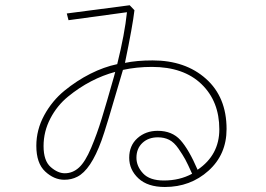

<svg xmlns="http://www.w3.org/2000/svg" viewBox="-20 -706 1040 751"><path d="M122.1 -135.7Q122.1 -198.2 152.8 -254.9Q183.6 -311.5 231.9 -351.1Q280.3 -390.6 333.5 -417.5Q386.7 -444.3 438.5 -455.1Q467.8 -573.2 476.6 -658.2L248 -627L241.2 -653.3L487.3 -685.5L505.9 -666Q499 -605.5 468.8 -460Q514.6 -469.7 577.1 -469.7Q705.1 -469.7 785.6 -397.9Q866.2 -326.2 866.2 -201.2Q866.2 -101.6 795.4 -38.1Q724.6 25.4 625 25.4Q557.6 25.4 521.5 -8.3Q485.4 -42 485.4 -88.9Q485.4 -136.7 517.6 -165.5Q549.8 -194.3 596.7 -194.3Q653.3 -194.3 686 -157.7Q718.8 -121.1 752.9 -42Q837.9 -99.6 837.9 -200.2Q837.9 -309.6 768.1 -377Q698.2 -444.3 574.2 -444.3Q514.6 -444.3 460.9 -432.6Q392.6 -197.3 377 -156.2Q335 -41 282.2 -14.6Q259.8 -2.9 231.4 -2.9Q191.4 -2.9 156.7 -35.2Q122.1 -67.4 122.1 -135.7ZM150.4 -134.8Q150.4 -77.1 178.2 -52.7Q206.1 -28.3 233.4 -28.3Q264.6 -28.3 289.1 -50.8Q313.5 -73.2 336.4 -127.4Q359.4 -181.6 377.9 -242.2Q396.5 -302.7 425.8 -406.2Q428.7 -418.9 430.7 -424.8Q382.8 -412.1 335.9 -387.7Q289.1 -363.3 246.1 -328.1Q203.1 -293 176.8 -242.2Q150.4 -191.4 150.4 -134.8ZM513.7 -88.9Q513.7 -55.7 539.6 -27.8Q565.4 0 621.1 0Q682.6 0 731.4 -26.4Q713.9 -65.4 704.6 -82.5Q695.3 -99.6 678.2 -124.5Q661.1 -149.4 641.6 -159.2Q622.1 -168.9 597.7 -168.9Q560.5 -168.9 537.1 -147Q513.7 -125 513.7 -88.9Z"/></svg>

Font: Gothic A1 Thin
Style: Regular
Weight: 250
Designer: HanYang I&C Co.,Ltd.
Foundry: HanYang I&C Co.,Ltd.
Version: Version 2.50